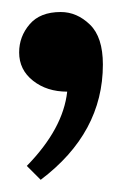

<svg xmlns="http://www.w3.org/2000/svg" viewBox="-20 -142 213 318"><path d="M47.4 155.8 24.4 132.8Q84.5 71.3 91.3 9.8Q57.6 9.8 34.7 -8.3Q11.7 -26.4 11.7 -55.2Q11.7 -81.5 29.1 -101.8Q46.4 -122.1 80.6 -122.1Q107.4 -122.1 128.9 -101.3Q150.4 -80.6 150.4 -35.2Q150.4 78.1 47.4 155.8Z"/></svg>

Font: Munson
Style: Regular
Weight: 400
Designer: Paul James MIller
Foundry: High-Logic / Made with FontCreator
Version: Version 2.10;May 5, 2019;FontCreator 11.5.0.2430 64-bit